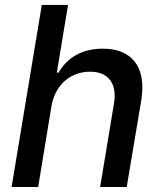

<svg xmlns="http://www.w3.org/2000/svg" viewBox="-20 -747 642 767"><path d="M185.7 -323.9C201 -410.9 264.2 -460.6 339.8 -460.6C412.3 -460.6 448.5 -414.1 435.4 -334.2L380 0H486.2L544.4 -346.9C566.4 -483.3 503.2 -552.6 391.3 -552.6C306.1 -552.6 248.2 -516 213.8 -456.7H207L251.8 -727.3H147L26.3 0H132.5Z"/></svg>

Font: Margiela Sans Medium
Style: Italic
Weight: 500
Italic angle: -9.39999°
Designer: Stefan Endress, Andreas Faust
Version: Version 1.100;FEAKit 1.0